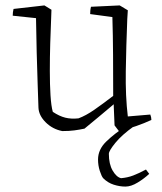

<svg xmlns="http://www.w3.org/2000/svg" viewBox="-20 -475 597 709"><path d="M210 9Q174 2 148.5 -23.5Q123 -49 122 -78Q121 -113 119 -166Q117 -219 115.5 -281.5Q114 -344 113 -408L27 -417Q27 -430 30 -442L144 -455L170 -439L169 -411Q167 -366 165.5 -314.5Q164 -263 164 -213Q164 -163 166.5 -123Q169 -83 175 -62Q199 -46 221 -40.5Q243 -35 270 -38Q297 -48 328 -69.5Q359 -91 398 -121Q398 -197 397.5 -272Q397 -347 395 -412L313 -423Q313 -429 313.5 -435.5Q314 -442 316 -450L422 -455L452 -437L450 -405Q446 -306 444.5 -212.5Q443 -119 452 -45L535 -52Q539 -42 539 -32Q513 -20 483 -9.5Q453 1 419 9L403 -12L400 -84V-90Q370 -65 344 -43Q318 -21 292 0Q273 4 254.5 6.5Q236 9 210 9ZM445 -9H475Q430 23 406 52.5Q382 82 382 93Q382 131 396 155Q410 179 427 183Q451 181 472 173Q493 165 519 151L531 167Q513 184 488.5 199Q464 214 443 214Q422 214 400 207Q378 200 361 183Q355 176 348.5 156Q342 136 342 114Q342 77 372.5 47.5Q403 18 445 -9Z"/></svg>

Font: Labrada Light
Style: Regular
Weight: 300
Designer: Mercedes Jáuregui
Foundry: Omnibus-Type Team
Version: Version 1.000; ttfautohint (v1.8.4.7-5d5b)